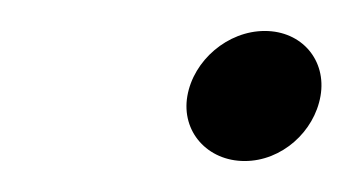

<svg xmlns="http://www.w3.org/2000/svg" viewBox="-20 -399 228 124"><path d="M101 -337C97 -314 114 -295 138 -295C162 -295 183 -314 187 -337C191 -360 175 -379 151 -379C127 -379 105 -360 101 -337Z"/></svg>

Font: Charger Sport
Style: ExLitObl
Weight: 200
Designer: Jasper
Foundry: Cannot Into Space Fonts
Version: Version 1.1